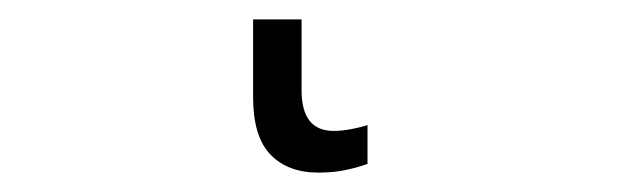

<svg xmlns="http://www.w3.org/2000/svg" viewBox="-20 42 640 198"><path d="M308 220Q277 220 259 201.5Q241 183 241 142V62H291V135Q291 177 324 177Q333 177 343 175Q353 173 359 171V211Q351 214 338 217Q325 220 308 220Z"/></svg>

Font: Noto Sans Mono Light
Style: Regular
Weight: 300
Designer: Monotype Design Team
Foundry: Monotype Imaging Inc.
Version: Version 2.014; ttfautohint (v1.8.4.7-5d5b)